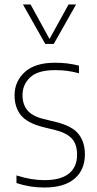

<svg xmlns="http://www.w3.org/2000/svg" viewBox="-20 -828 435 857"><path d="M178 9Q113 9 53.5 -11V-45Q90 -33.5 119.5 -28.8Q149 -24 179 -24Q251 -24 287.5 -53.2Q324 -82.5 324 -137Q324 -185 300.2 -210Q276.5 -235 226.5 -247.5L171.5 -261Q101 -279 73 -314.2Q45 -349.5 45 -402.5Q45 -464.5 90.5 -506.2Q136 -548 225.5 -548Q255 -548 281 -544.8Q307 -541.5 332.5 -535V-501Q302.5 -509 277.8 -512Q253 -515 225.5 -515Q149 -515 114.8 -482.8Q80.5 -450.5 80.5 -404Q80.5 -362 102.2 -335.8Q124 -309.5 174 -297L229.5 -283.5Q303.5 -265 331.2 -229Q359 -193 359 -139.5Q359 -70 312.8 -30.5Q266.5 9 178 9ZM182 -632 82.5 -808H116.5L201 -654L286 -808H319.5L220 -632Z"/></svg>

Font: Encode Sans SemiCondensed SemiCondensed Thin
Style: Regular
Weight: 100
Width: 4
Designer: Multiple Designers
Foundry: Impallari Type
Version: Version 3.000; ttfautohint (v1.8.3) -l 8 -r 50 -G 200 -x 14 